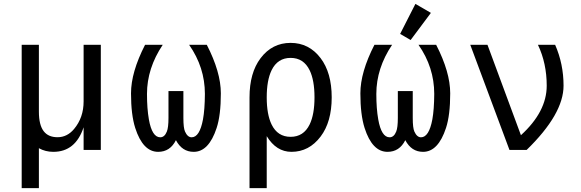

<svg xmlns="http://www.w3.org/2000/svg" viewBox="-20 -766 2970 981"><path d="M495.1 0H407.2V-115.7Q365.7 9.8 252.4 9.8Q211.9 9.8 178.7 -8.8V195.3H90.8V-537.1H178.7V-195.8Q178.7 -127 203.6 -95.2Q227.1 -64.9 273.9 -64.9Q323.2 -64.9 358.4 -106.9Q407.2 -165 407.2 -248V-537.1H495.1Z M721.2 -537.1H811.5Q731 -417 731 -286.1Q731 -210.9 740.7 -155.8Q756.8 -64.5 798.8 -64.5Q820.8 -64.5 832.5 -93.8Q840.8 -114.3 840.8 -163.1V-300.8H917V-163.1Q917 -112.3 925.3 -93.8Q938.5 -64.5 959 -64.5Q1000 -64.5 1017.1 -155.8Q1026.4 -206.1 1026.9 -286.1Q1026.9 -421.9 946.3 -537.1H1036.6Q1108.4 -397.5 1108.4 -289.1Q1108.4 -177.7 1086.9 -112.3Q1046.9 9.8 969.7 9.8Q910.2 9.8 878.9 -49.8Q849.1 9.8 788.1 9.8Q710 9.8 670.9 -112.3Q649.4 -179.7 649.4 -289.1Q649.4 -397 721.2 -537.1Z M1562 -129.9Q1586.9 -181.2 1586.9 -268.6Q1586.9 -356 1562 -407.2Q1531.2 -470.2 1464.8 -470.2Q1398.4 -470.2 1367.7 -407.2Q1342.8 -356 1342.8 -268.6Q1342.8 -181.2 1367.7 -129.9Q1398.4 -66.9 1464.8 -66.9Q1531.2 -66.9 1562 -129.9ZM1254.9 -268.6Q1254.9 -394 1311.5 -468.8Q1370.6 -546.9 1464.8 -546.9Q1559.1 -546.9 1618.2 -468.8Q1674.8 -394 1674.8 -268.6Q1674.8 -143.1 1618.2 -68.4Q1559.1 9.8 1469.2 9.8Q1391.6 9.8 1342.8 -70.3V195.3H1254.9Z M1893.1 -537.1H1983.4Q1902.8 -417 1902.8 -286.1Q1902.8 -210.9 1912.6 -155.8Q1928.7 -64.5 1970.7 -64.5Q1992.7 -64.5 2004.4 -93.8Q2012.7 -114.3 2012.7 -163.1V-300.8H2088.9V-163.1Q2088.9 -112.3 2097.2 -93.8Q2110.4 -64.5 2130.9 -64.5Q2171.9 -64.5 2189 -155.8Q2198.2 -206.1 2198.7 -286.1Q2198.7 -421.9 2118.2 -537.1H2208.5Q2280.3 -397.5 2280.3 -289.1Q2280.3 -177.7 2258.8 -112.3Q2218.8 9.8 2141.6 9.8Q2082 9.8 2050.8 -49.8Q2021 9.8 1960 9.8Q1881.8 9.8 1842.8 -112.3Q1821.3 -179.7 1821.3 -289.1Q1821.3 -397 1893.1 -537.1ZM2102.5 -746.1 2181.6 -700.2 2078.1 -561.5 2024.4 -592.8Z M2583 0 2382.8 -537.1H2470.7L2641.6 -75.2Q2773.4 -195.3 2773.4 -328.1Q2773.4 -442.4 2728.5 -537.1H2816.4Q2859.4 -439 2859.4 -328.1Q2859.4 -183.6 2670.9 0Z"/></svg>

Font: Consola Mono
Style: Book
Weight: 400
Monospace: yes
Designer: Wojciech Kalinowski "wmk69" (wmk69@o2.pl)
Foundry: Wojciech Kalinowski "wmk69" (wmk69@o2.pl)
Version: Version 2.1.0